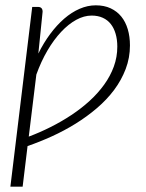

<svg xmlns="http://www.w3.org/2000/svg" viewBox="-20 -525 548 721"><path d="M468 -354.5Q468 -308 452 -266Q436 -224 408.5 -187.2Q381 -150.5 343.8 -118.8Q306.5 -87 263.8 -60.5Q221 -34 174.8 -13Q128.5 8 83.5 23.5L65 176H19L101 -499H122.5Q140 -499 140 -481L124 -324Q144 -364.5 168.8 -397.8Q193.5 -431 221.2 -455Q249 -479 279 -492Q309 -505 339.5 -505Q371.5 -505 395.5 -493.8Q419.5 -482.5 435.5 -462.8Q451.5 -443 459.8 -415.2Q468 -387.5 468 -354.5ZM420.5 -350Q420.5 -376.5 414.2 -398Q408 -419.5 396 -434.8Q384 -450 366 -458.2Q348 -466.5 324 -466.5Q295.5 -466.5 266.2 -450.5Q237 -434.5 209.8 -405.5Q182.5 -376.5 158.5 -335.8Q134.5 -295 116.5 -245L88 -12Q129.5 -27.5 170.2 -48Q211 -68.5 248 -93Q285 -117.5 316.5 -146.2Q348 -175 371.2 -207.2Q394.5 -239.5 407.5 -275.2Q420.5 -311 420.5 -350Z"/></svg>

Font: Lato Light
Style: Italic
Weight: 300
Italic angle: -7°
Designer: Lukasz Dziedzic
Foundry: tyPoland Lukasz Dziedzic
Version: Version 2.007; 2014-02-27